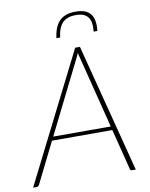

<svg xmlns="http://www.w3.org/2000/svg" viewBox="-115 -964 808 1034"><g transform="rotate(-10 289.0 -447.0)"><path d="M0 0ZM542.5 0H522Q514 0 511.5 -8L455 -231.5H125L14 -8Q11.5 -4.5 8.2 -2.2Q5 0 1 0H-19L335 -703H361ZM135.5 -252H450L351 -644.5Q349 -651.5 347.2 -658.5Q345.5 -665.5 344.5 -673.5Q341 -665.5 337.8 -658.5Q334.5 -651.5 331 -644.5ZM370.5 -894Q429 -894 452.2 -863.2Q475.5 -832.5 468.5 -771H448Q451 -796 448.2 -815.5Q445.5 -835 436.2 -848.2Q427 -861.5 410.5 -868.5Q394 -875.5 368.5 -875.5Q317.5 -875.5 293.8 -848.2Q270 -821 265 -771H244.5Q252 -833 282 -863.5Q312 -894 370.5 -894Z"/></g></svg>

Font: Lato Thin
Style: Italic
Weight: 200
Italic angle: -7°
Designer: Lukasz Dziedzic
Foundry: tyPoland Lukasz Dziedzic
Version: Version 2.007; 2014-02-27